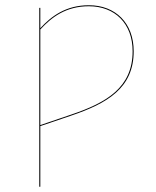

<svg xmlns="http://www.w3.org/2000/svg" viewBox="-20 -710 593 730"><path d="M317.9 -690.1C230 -690.1 174.3 -647.6 133.3 -602.8V-680.1H129.3V0H133.3V-230.6L249.7 -270.1C388.6 -317.1 488.3 -375.5 488.3 -515.1C488.3 -622.3 419.2 -690.1 317.9 -690.1ZM249.9 -274.1 133.3 -234.5V-597.9C176.1 -644.6 230.9 -686.2 317.9 -686.2C416.9 -686.2 484.2 -620.4 484.2 -515.1C484.2 -377.5 385.5 -319.7 249.9 -274.1Z"/></svg>

Font: Fira Sans Four
Style: Regular
Weight: 100
Designer: Carrois Corporate & Edenspiekermann AG
Foundry: Carrois Corporate GbR & Edenspiekermann AG
Version: Version 4.203;PS 004.203;hotconv 1.0.88;makeotf.lib2.5.64775